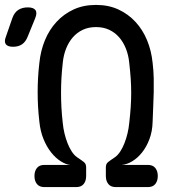

<svg xmlns="http://www.w3.org/2000/svg" viewBox="-90 -760 710 780"><path d="M90 0Q70 0 60 -12.5Q50 -25 50 -45Q50 -65 60 -77.5Q70 -90 90 -90H195Q177 -92 156.5 -105Q136 -118 118 -140.5Q100 -163 87 -194.5Q74 -226 70 -265Q66 -300 64.5 -328.5Q63 -357 63 -385Q63 -413 64.5 -442Q66 -471 70 -505Q75 -554 92.5 -596.5Q110 -639 139.5 -671Q169 -703 209 -721.5Q249 -740 300 -740Q351 -740 391 -721.5Q431 -703 460.5 -671Q490 -639 507.5 -596.5Q525 -554 530 -505Q534 -471 534.5 -442Q535 -413 534.5 -385Q534 -357 532.5 -328.5Q531 -300 530 -265Q529 -226 517 -194.5Q505 -163 487 -140.5Q469 -118 447.5 -105Q426 -92 405 -90H511Q531 -90 541 -77.5Q551 -65 551 -45Q551 -25 541 -12.5Q531 0 511 0H380Q360 0 350 -12.5Q340 -25 340 -45V-80Q340 -94 348.5 -101Q357 -108 378 -122Q389 -130 398.5 -144.5Q408 -159 415.5 -178Q423 -197 428 -218Q433 -239 435 -260Q439 -295 441 -324.5Q443 -354 443 -382.5Q443 -411 441 -440.5Q439 -470 435 -505Q432 -536 421.5 -562.5Q411 -589 394 -608.5Q377 -628 353.5 -639Q330 -650 300 -650Q270 -650 246.5 -639Q223 -628 206 -608.5Q189 -589 178.5 -562.5Q168 -536 165 -505Q161 -470 159.5 -440.5Q158 -411 158 -382.5Q158 -354 159.5 -324.5Q161 -295 165 -260Q167 -239 172 -218Q177 -197 184.5 -178Q192 -159 201.5 -144.5Q211 -130 222 -122Q243 -108 251.5 -101Q260 -94 260 -80V-45Q260 -25 250 -12.5Q240 0 220 0ZM22 -610Q14 -590 -0.5 -580Q-15 -570 -37 -570Q-59 -570 -66.5 -580.5Q-74 -591 -66 -611L-40 -686Q-32 -709 -16 -719.5Q0 -730 23 -730Q46 -730 54 -719Q62 -708 53 -686Z"/></svg>

Font: Maple Mono
Style: Regular
Weight: 400
Monospace: yes
Designer: subframe7536
Version: Version 7.300